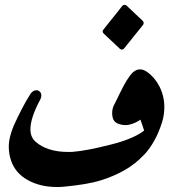

<svg xmlns="http://www.w3.org/2000/svg" viewBox="-20 -768 720 789"><path d="M573.7 -133.8Q537.1 -94.2 491.7 -68.6Q446.3 -43 395.5 -27.3Q364.3 -17.6 325.2 -11.2Q286.1 -4.9 244.6 -1Q237.3 0 229.2 0.2Q221.2 0.5 214.4 0.5Q144 0.5 92.8 -28.8Q43.5 -56.6 25.9 -106.9Q16.1 -135.3 16.1 -164.1Q16.1 -185.5 21.5 -207.3Q26.9 -229 36.6 -252Q53.7 -289.6 70.6 -322Q87.4 -354.5 106 -383.3Q116.2 -397 128.4 -397Q130.9 -397 132.8 -397Q134.8 -397 135.7 -396.5Q149.9 -390.6 149.9 -376Q149.9 -369.1 146 -359.9Q105 -284.2 105 -236.8Q105 -204.1 126 -186H125.5Q174.3 -143.6 259.8 -143.6Q264.2 -143.6 268.6 -143.6Q272.9 -143.6 278.3 -144Q304.7 -146 343.3 -153.1Q381.8 -160.2 433.1 -173.3Q527.8 -196.8 572.3 -231.4Q569.8 -238.8 567.6 -245.6Q565.4 -252.4 563 -259.3L557.1 -276.4Q540 -263.7 517.6 -257.3Q511.7 -255.4 506.1 -254.6Q500.5 -253.9 495.1 -253.9Q486.3 -253.9 478 -255.9Q469.7 -257.8 461.9 -261.2Q442.9 -270.5 441.4 -295.9Q440.9 -297.4 440.9 -299.1Q440.9 -300.8 440.9 -301.8Q440.9 -322.8 449.2 -337.9V-337.4L466.3 -371.6H465.8Q476.6 -393.6 488.3 -415.8Q500 -438 515.1 -458.5Q533.7 -482.9 555.7 -482.9Q569.3 -482.9 584 -472.7Q600.1 -461.4 612.8 -446.5Q625.5 -431.6 635.3 -412.6Q655.3 -373 655.3 -328.6Q655.3 -313 653.1 -297.1Q650.9 -281.2 645.5 -264.2Q620.6 -185.5 574.2 -133.8ZM566.9 -682.1Q569.8 -678.7 570.3 -674.6Q570.8 -670.4 568.4 -666.5Q548.3 -641.6 528.8 -617.2Q509.3 -592.8 489.7 -568.4Q486.3 -564.5 481.4 -564.2Q476.6 -564 472.7 -567.4L405.8 -630.4Q402.3 -633.8 401.9 -637.9Q401.4 -642.1 404.3 -645.5Q415.5 -659.7 426.5 -673.6Q437.5 -687.5 448.7 -701.2Q457 -711.9 465.6 -722.2Q474.1 -732.4 482.4 -743.7Q485.8 -747.6 491 -748Q496.1 -748.5 500 -745.1Z"/></svg>

Font: Aref Ruqaa
Style: Bold
Weight: 700
Designer: Abdullah Aref
Version: Version 1.002